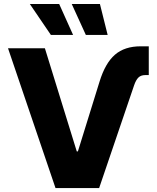

<svg xmlns="http://www.w3.org/2000/svg" viewBox="-20 -951 794 971"><path d="M691.4 -716.8H732.4V-571.3H714.8Q692.9 -571.3 680.2 -559.1Q667.5 -546.9 658.2 -519.5L481.4 0H260.7L20.5 -707H207L368.2 -185.5H374L483.4 -538.1Q512.2 -631.8 561.3 -674.3Q610.4 -716.8 691.4 -716.8ZM130.9 -930.7H279.3L349.6 -774.4H237.3ZM342.8 -930.7H485.4L524.4 -774.4H414.1Z"/></svg>

Font: Pretendard Std ExtraBold
Style: Regular
Weight: 800
Designer: Base glyphs from Inter by Rasmus Andersson; Hangeul glyphs from Noto Sans CJK(Source Han Sans) by Jang Soo-young and Kan
Foundry: Kil Hyung-jin
Version: Version 1.309